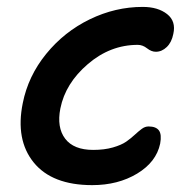

<svg xmlns="http://www.w3.org/2000/svg" viewBox="-20 -542 554 556"><path d="M247.1 -5.9Q130.9 -5.9 77.6 -71.5Q24.4 -137.2 45.9 -243.2Q61.5 -321.8 113.8 -386Q166 -450.2 240 -486.1Q314 -522 393.1 -522Q437.5 -522 463.9 -501.2Q490.2 -480.5 481.9 -443.8Q477.1 -419.4 462.9 -405.8Q448.7 -392.1 431.2 -392.1Q418.5 -392.1 405.8 -402.1Q393.1 -412.1 378.9 -412.1Q299.3 -412.1 234.4 -356.4Q169.4 -300.8 154.8 -228Q144 -172.9 168.7 -140.4Q193.4 -107.9 250 -107.9Q282.2 -107.9 306.9 -115Q331.5 -122.1 345.5 -131.8Q359.4 -141.6 370.1 -151.6Q380.9 -161.6 390.4 -168.7Q399.9 -175.8 410.2 -175.8Q431.6 -175.8 440.2 -164.3Q448.7 -152.8 443.8 -126Q432.6 -72.8 377.2 -39.3Q321.8 -5.9 247.1 -5.9Z"/></svg>

Font: Shantell Sans Bouncy
Style: Italic
Weight: 500
Italic angle: -11.31°
Designer: Stephen Nixon, Anya Danilova, Shantell Martin
Foundry: Arrow Type
Version: Version 1.006;[9816181b4]